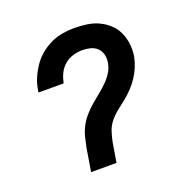

<svg xmlns="http://www.w3.org/2000/svg" viewBox="-101 -623 702 718"><g transform="rotate(-20 250.0 -264.0)"><path d="M143 0 158 -92Q162 -112 167 -132Q172 -152 181.5 -170.5Q191 -189 205 -205.5Q219 -222 235 -236Q251 -250 268 -263.5Q285 -277 300.5 -292Q316 -307 327.5 -325Q339 -343 342 -363Q345 -380 341 -395.5Q337 -411 326 -421.5Q315 -432 299.5 -436Q284 -440 267 -440Q249 -440 230.5 -434.5Q212 -429 197 -416.5Q182 -404 173 -386Q164 -368 161 -350Q160 -350 160 -349Q160 -348 160 -347H60Q60 -349 60 -350.5Q60 -352 61 -353Q64 -377 73.5 -400Q83 -423 97 -444Q111 -465 130.5 -481.5Q150 -498 173 -509Q196 -520 220 -524Q244 -528 267 -528Q292 -528 317 -524.5Q342 -521 363.5 -511Q385 -501 402.5 -485Q420 -469 430 -447.5Q440 -426 443 -401.5Q446 -377 442 -351Q438 -331 430 -311.5Q422 -292 410.5 -274.5Q399 -257 384 -241Q369 -225 352 -211.5Q335 -198 318 -184.5Q301 -171 287.5 -154.5Q274 -138 267.5 -118Q261 -98 257 -78L244 0Z"/></g></svg>

Font: Iosevka SS04 Semibold
Style: Italic
Weight: 600
Italic angle: -9°
Monospace: yes
Designer: Belleve Invis
Foundry: Belleve Invis
Version: Version 19.0.0; ttfautohint (v1.8.4)